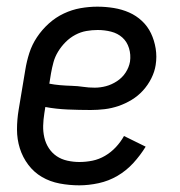

<svg xmlns="http://www.w3.org/2000/svg" viewBox="-20 -548 540 576"><path d="M218 8Q188 8 159 2.5Q130 -3 106 -17Q82 -31 65 -53.5Q48 -76 39.5 -103Q31 -130 31 -159.5Q31 -189 36 -219L56 -339Q60 -364 68 -389Q76 -414 91 -436.5Q106 -459 126.5 -477.5Q147 -496 171.5 -507.5Q196 -519 221.5 -523.5Q247 -528 272 -528Q297 -528 321.5 -524Q346 -520 367.5 -510.5Q389 -501 406 -485Q423 -469 433 -448Q443 -427 447 -402.5Q451 -378 447 -353Q444 -333 434 -313Q424 -293 409 -276.5Q394 -260 375 -248.5Q356 -237 335.5 -230Q315 -223 294 -220.5Q273 -218 252 -218Q218 -218 183 -219.5Q148 -221 116 -227L113 -208Q110 -189 109.5 -171Q109 -153 113 -135.5Q117 -118 126.5 -103.5Q136 -89 150 -79.5Q164 -70 182 -66Q200 -62 218 -62Q238 -62 257.5 -66Q277 -70 295 -80.5Q313 -91 327.5 -106.5Q342 -122 352 -140L417 -108Q401 -82 380 -59Q359 -36 332.5 -20.5Q306 -5 276 1.5Q246 8 218 8ZM264 -285Q281 -285 298 -289.5Q315 -294 331 -304.5Q347 -315 357 -330.5Q367 -346 370 -363Q373 -384 367 -403.5Q361 -423 347 -435.5Q333 -448 313.5 -453Q294 -458 273 -458Q256 -458 239 -455Q222 -452 206 -443.5Q190 -435 177 -422Q164 -409 154.5 -393.5Q145 -378 140.5 -361.5Q136 -345 133 -328L128 -297Q143 -294 160.5 -292.5Q178 -291 195.5 -290.5Q213 -290 229.5 -287.5Q246 -285 264 -285Z"/></svg>

Font: Iosevka Algr
Style: Italic
Weight: 400
Italic angle: -9°
Monospace: yes
Designer: Belleve Invis
Foundry: Belleve Invis
Version: Version 26.0.2; ttfautohint (v1.8.3)